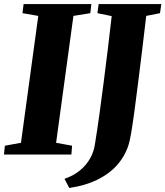

<svg xmlns="http://www.w3.org/2000/svg" viewBox="-32 -763 817 948"><path d="M-12.5 0 -8 -43.5 71.5 -58 157 -684.5 79 -698 84.5 -743H419L414 -698L330.5 -684.5L245 -58L324 -43.5L320.5 0ZM310 165 286.5 120Q333 103.5 364.2 77.2Q395.5 51 413.5 18.2Q431.5 -14.5 436.5 -49.5Q448 -120 458.8 -198Q469.5 -276 480 -357.8Q490.5 -439.5 500.5 -521.8Q510.5 -604 519.5 -683.5L449 -698L455 -743H764.5L758 -698L690 -684.5Q680 -599 669.8 -515Q659.5 -431 650 -355Q640.5 -279 632 -216Q623.5 -153 616 -108.8Q608.5 -64.5 602 -45Q583.5 10.5 544.5 53.8Q505.5 97 446.5 125.5Q387.5 154 310 165Z"/></svg>

Font: Merriweather 48pt Black
Style: Italic
Weight: 900
Italic angle: -7.8°
Version: Version 2.101